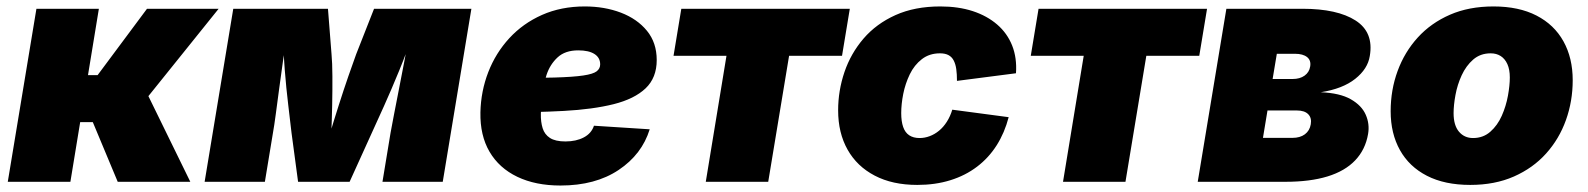

<svg xmlns="http://www.w3.org/2000/svg" viewBox="-20 -570 4978 602"><path d="M4.4 0 94.2 -542.5H290L255.9 -334.5H286.1L440.9 -542.5H665.5L445.3 -268.6L576.7 0H349.1L271 -187H231.4L200.7 0Z M621.6 0 711.4 -542.5H1008.3L1019.5 -399.9Q1022 -373.5 1022.2 -331.3Q1022.5 -289.1 1021.5 -240.2Q1020.5 -191.4 1018.6 -145.3Q1016.6 -99.1 1014.2 -65.9H990.2Q999 -98.6 1012.7 -144.8Q1026.4 -190.9 1042 -239.7Q1057.6 -288.6 1072.3 -331.1Q1086.9 -373.5 1096.7 -399.9L1152.8 -542.5H1458L1368.2 0H1179.2L1204.6 -153.8Q1208.5 -175.3 1215.6 -212.2Q1222.7 -249 1231.4 -293.2Q1240.2 -337.4 1248.5 -381.6Q1256.8 -425.8 1262.7 -462.4H1273.9Q1255.9 -407.7 1231.4 -348.1Q1207 -288.6 1183.8 -237.1Q1160.6 -185.5 1146 -153.8L1076.2 0H914.6L894 -153.8Q890.1 -188 883.8 -240.5Q877.4 -293 872.8 -351.6Q868.2 -410.2 868.7 -462.4H879.9Q874 -425.8 867.7 -381.6Q861.3 -337.4 855.5 -293.2Q849.6 -249 844.7 -212.2Q839.8 -175.3 835.9 -153.8L810.5 0Z M1737.3 11.7Q1659.2 11.7 1602.1 -15.6Q1544.9 -43 1514.9 -94.2Q1484.9 -145.5 1486.3 -217.8Q1487.8 -284.2 1511 -344Q1534.2 -403.8 1576.9 -450.2Q1619.6 -496.6 1679.4 -523.2Q1739.3 -549.8 1813.5 -549.8Q1875.5 -549.8 1926.8 -530.3Q1978 -510.7 2008.5 -473.4Q2039.1 -436 2039.1 -381.8Q2039.1 -326.2 2004.2 -293Q1969.2 -259.8 1904.1 -243.4Q1838.9 -227.1 1747.8 -222.2Q1656.7 -217.3 1543.9 -217.3L1562 -325.2Q1659.2 -325.2 1718.5 -326.9Q1777.8 -328.6 1808.8 -333.3Q1839.8 -337.9 1850.8 -346.4Q1861.8 -355 1861.8 -368.2Q1861.8 -389.2 1844 -400.6Q1826.2 -412.1 1793 -412.1Q1752 -412.1 1728.3 -390.1Q1704.6 -368.2 1693.8 -335.7Q1683.1 -303.2 1679.7 -269.5Q1676.3 -235.8 1675.8 -212.9Q1675.3 -187.5 1681.4 -168Q1687.5 -148.4 1704.3 -137.5Q1721.2 -126.5 1752.9 -126.5Q1786.6 -126.5 1810.5 -139.2Q1834.5 -151.9 1842.3 -175.8L2017.1 -164.6Q1992.7 -85.9 1919.7 -37.1Q1846.7 11.7 1737.3 11.7Z M2192.9 0 2257.8 -395H2091.8L2116.2 -542.5H2644.5L2620.1 -395H2454.1L2388.7 0Z M2856 9.8Q2778.3 9.8 2722.7 -19.3Q2667 -48.3 2637.5 -100.8Q2607.9 -153.3 2607.9 -224.1Q2607.9 -285.6 2627.7 -344Q2647.5 -402.3 2687.5 -449Q2727.5 -495.6 2787.8 -522.7Q2848.1 -549.8 2928.2 -549.8Q2984.9 -549.8 3029.8 -535.2Q3074.7 -520.5 3106.4 -493.2Q3138.2 -465.8 3153.6 -427Q3168.9 -388.2 3165.5 -340.3L2980.5 -316.4Q2980.5 -337.4 2978.3 -353.3Q2976.1 -369.1 2970.2 -380.4Q2964.4 -391.6 2953.9 -397.2Q2943.4 -402.8 2927.2 -402.8Q2894 -402.8 2870.4 -384.5Q2846.7 -366.2 2832.5 -336.9Q2818.4 -307.6 2812 -275.4Q2805.7 -243.2 2805.7 -215.3Q2805.7 -189.5 2811.8 -171.9Q2817.9 -154.3 2830.8 -145.8Q2843.8 -137.2 2863.3 -137.2Q2879.4 -137.2 2895 -143.1Q2910.6 -148.9 2924.3 -160.2Q2938 -171.4 2948.7 -188.2Q2959.5 -205.1 2965.8 -226.1L3142.6 -202.6Q3129.9 -153.8 3105 -114.5Q3080.1 -75.2 3043.5 -47.4Q3006.8 -19.5 2959.7 -4.9Q2912.6 9.8 2856 9.8Z M3313 0 3377.9 -395H3211.9L3236.3 -542.5H3764.6L3740.2 -395H3574.2L3508.8 0Z M3735.4 0 3825.2 -542.5H4063.5Q4173.3 -542.5 4230.5 -505.6Q4287.6 -468.8 4274.9 -394.5Q4268.6 -354 4229.2 -322.8Q4189.9 -291.5 4121.1 -280.8Q4181.2 -278.3 4215.3 -258.8Q4249.5 -239.3 4262.2 -210.2Q4274.9 -181.2 4269.5 -149.9Q4261.2 -101.1 4229.2 -67.4Q4197.3 -33.7 4142.3 -16.8Q4087.4 0 4010.7 0ZM3939.9 -137.7H4032.2Q4056.2 -137.7 4071.3 -148.9Q4086.4 -160.2 4089.8 -180.2Q4093.3 -200.2 4081.8 -211.9Q4070.3 -223.6 4046.4 -223.6H3954.1ZM3970.2 -322.3H4032.7Q4055.7 -322.3 4070.3 -332.8Q4085 -343.3 4087.9 -361.3Q4091.3 -380.4 4078.4 -390.9Q4065.4 -401.4 4040 -401.4H3983.4Z M4589.8 9.8Q4509.8 9.8 4454.1 -18.8Q4398.4 -47.4 4369.4 -99.4Q4340.3 -151.4 4340.3 -221.2Q4340.3 -288.1 4362.1 -347.4Q4383.8 -406.7 4425.3 -452.4Q4466.8 -498 4526.4 -523.9Q4585.9 -549.8 4662.6 -549.8Q4742.2 -549.8 4797.6 -521.2Q4853 -492.7 4882.1 -440.4Q4911.1 -388.2 4911.1 -318.4Q4911.1 -252.9 4889.9 -193.6Q4868.7 -134.3 4827.6 -88.6Q4786.6 -43 4726.8 -16.6Q4667 9.8 4589.8 9.8ZM4598.6 -137.2Q4630.4 -137.2 4652.8 -157Q4675.3 -176.8 4688.7 -207Q4702.1 -237.3 4708 -269.8Q4713.9 -302.2 4713.9 -327.1Q4713.9 -352.1 4706.3 -368.9Q4698.7 -385.7 4685.3 -394.3Q4671.9 -402.8 4653.8 -402.8Q4621.6 -402.8 4599.1 -383.3Q4576.7 -363.8 4563 -334Q4549.3 -304.2 4543.5 -272.2Q4537.6 -240.2 4537.6 -215.3Q4537.6 -177.2 4554.4 -157.2Q4571.3 -137.2 4598.6 -137.2Z"/></svg>

Font: Inter 16pt Black
Style: Italic
Weight: 900
Italic angle: -9.3988°
Version: Version 4.001;git-66647c0bb